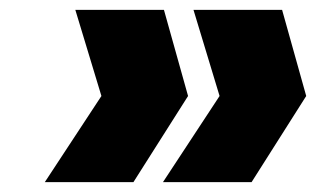

<svg xmlns="http://www.w3.org/2000/svg" viewBox="-20 -490 642 390"><path d="M186 -295 133 -470H313L362 -295L251 -120H71ZM426 -295 373 -470H553L602 -295L491 -120H311Z"/></svg>

Font: Fz Poppins ExtBd
Style: Italic
Weight: 800
Italic angle: -10°
Designer: Ninad Kale (Devanagari), Jonny Pinhorn (Latin)
Foundry: Indian Type Foundry
Version: Vit hóa bi Vntype.Com & FontZin.Com